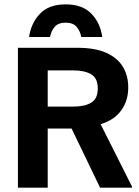

<svg xmlns="http://www.w3.org/2000/svg" viewBox="-20 -872 648 892"><path d="M201.7 0H63.3V-650H339.2Q422.5 -650 474.6 -626.2Q526.7 -602.5 551.2 -561.2Q575.8 -520 575.8 -465.8Q575.8 -404.2 543.3 -359.2Q510.8 -314.2 447.5 -295L593.3 -5V0H445L312.5 -275H201.7ZM201.7 -545V-376.7H319.2Q373.3 -376.7 403.8 -395Q434.2 -413.3 434.2 -460.8Q434.2 -509.2 403.3 -527.1Q372.5 -545 319.2 -545ZM212.5 -700H115Q124.2 -764.2 165.4 -807.9Q206.7 -851.7 285 -851.7Q363.3 -851.7 405 -807.9Q446.7 -764.2 455 -700H357.5Q352.5 -728.3 335.8 -747.5Q319.2 -766.7 285 -766.7Q250.8 -766.7 234.2 -747.5Q217.5 -728.3 212.5 -700Z"/></svg>

Font: Familjen Grotesk Variable
Style: Regular
Weight: 400
Designer: Anders Wikstroem, Jonas Baeckman, Matilda Gysing, Kristian Moeller
Foundry: Familjen STHLM AB
Version: Version 2.000